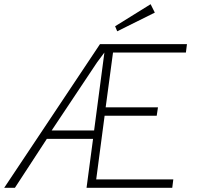

<svg xmlns="http://www.w3.org/2000/svg" viewBox="-55 -895 961 914"><path d="M421 -685H835L830 -645H483L448 -384H697L691 -344H443L403 -41H770L765 -1H357L388 -234H168L16 -1H-35ZM393 -274 442 -645 407 -598 191 -274ZM493 -770 662 -875 682 -835 503 -746Z"/></svg>

Font: Bellota Text Light
Style: Italic
Weight: 300
Italic angle: -7.5°
Designer: Kemie Guaida
Foundry: Kemie Guaida
Version: Version 4.001